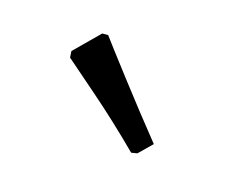

<svg xmlns="http://www.w3.org/2000/svg" viewBox="-48 -811 494 376"><g transform="rotate(20 199.0 -622.5)"><path d="M70 -656 68 -669 113 -722 125 -723Q139 -707 187 -654.5Q235 -602 282 -553L258 -525L246 -522Q191 -568 138 -606.5Q85 -645 70 -656Z"/></g></svg>

Font: Alegreya Medium
Style: Regular
Weight: 500
Designer: Juan Pablo del Peral
Foundry: Huerta Tipografica
Version: Version 2.007; ttfautohint (v1.6)